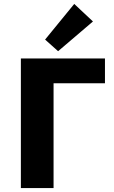

<svg xmlns="http://www.w3.org/2000/svg" viewBox="-20 -955 579 975"><path d="M513 -532H252V0H86V-658H513ZM209 -754 357 -935 452 -846 275 -695Z"/></svg>

Font: Ysabeau Ultrabold
Style: Regular
Weight: 800
Designer: Christian Thalmann (Catharsis Fonts)
Version: Version 0.003